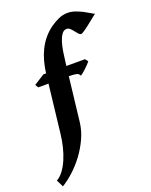

<svg xmlns="http://www.w3.org/2000/svg" viewBox="-225 -834 915 1164"><g transform="rotate(-20 232.5 -252.5)"><path d="M514.2 -680.2Q507.3 -675.3 496.8 -666.7Q486.3 -658.2 474.4 -648.7Q462.4 -639.2 449.7 -629.2Q437 -619.1 426 -611.3Q415 -603.5 406.5 -598.4Q397.9 -593.3 394 -593.3Q385.7 -593.3 377.7 -602.5Q369.6 -611.8 360.8 -623Q352.1 -634.3 342.3 -643.6Q332.5 -652.8 320.3 -652.8Q301.8 -652.8 289.1 -635Q276.4 -617.2 267.8 -589.8Q259.3 -562.5 254.2 -529.3Q249 -496.1 245.6 -464.8L242.7 -441.9H362.8L377.4 -423.3Q372.6 -416.5 362.5 -406.2Q352.5 -396 341.6 -385.7Q330.6 -375.5 320.6 -367.2Q310.5 -358.9 305.7 -356.4Q300.3 -370.1 285.2 -374.3Q270 -378.4 240.7 -378.4H235.4L202.6 -94.2Q196.3 -40.5 173.1 9.5Q149.9 59.6 117.7 102.8Q85.4 146 47.6 180.4Q9.8 214.8 -26.4 236.8L-48.8 191.4Q-24.4 177.7 -4.6 150.6Q15.1 123.5 30 88.4Q44.9 53.2 54.7 12.7Q64.5 -27.8 68.8 -67.9L104.5 -378.4H38.1L25.9 -398.4L94.7 -441.9H111.8Q116.7 -481 126.5 -517.1Q136.2 -553.2 151.9 -585.4Q167.5 -617.7 190.2 -645.8Q212.9 -673.8 243.7 -696.8Q270 -715.8 299.1 -729Q328.1 -742.2 358.4 -742.2Q383.3 -742.2 408 -733.4Q432.6 -724.6 453.9 -713.6Q475.1 -702.6 491 -692.6Q506.8 -682.6 514.2 -680.2Z"/></g></svg>

Font: Gentium Book Basic
Style: Bold Italic
Weight: 700
Italic angle: -8°
Designer: J. Victor Gaultney and Annie Olsen
Foundry: SIL International
Version: Version 1.102; 2013; Maintenance release